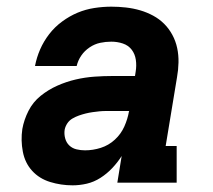

<svg xmlns="http://www.w3.org/2000/svg" viewBox="-20 -548 640 576"><path d="M198 8Q163 8 130.5 -2Q98 -12 76.5 -35.5Q55 -59 48.5 -93Q42 -127 47 -161Q52 -189 65.5 -215.5Q79 -242 102 -260.5Q125 -279 152 -291Q179 -303 207 -309.5Q235 -316 263 -318Q291 -320 318 -320H385L387 -333Q390 -351 387.5 -368.5Q385 -386 375 -399Q365 -412 348.5 -417.5Q332 -423 314 -423Q297 -423 280.5 -419.5Q264 -416 249 -406Q234 -396 224 -381.5Q214 -367 210 -350H85Q90 -376 100.5 -400Q111 -424 127.5 -445.5Q144 -467 166.5 -483.5Q189 -500 213 -510Q237 -520 263 -524Q289 -528 314 -528Q336 -528 358 -525.5Q380 -523 400.5 -517Q421 -511 439.5 -501Q458 -491 472.5 -476.5Q487 -462 497 -443.5Q507 -425 511.5 -404Q516 -383 515.5 -360.5Q515 -338 511 -316L477 -110H510V0H332L345 -80Q333 -61 317 -44Q301 -27 281.5 -14.5Q262 -2 240.5 3Q219 8 198 8ZM235 -97Q259 -97 282.5 -104.5Q306 -112 324.5 -129Q343 -146 353 -168.5Q363 -191 367 -214L368 -215H318Q308 -215 298 -215Q288 -215 278 -214Q268 -213 257.5 -211.5Q247 -210 237 -207.5Q227 -205 217 -201.5Q207 -198 197.5 -192.5Q188 -187 182 -178Q176 -169 174 -159Q172 -146 175.5 -133Q179 -120 188 -111.5Q197 -103 209.5 -100Q222 -97 235 -97Z"/></svg>

Font: Iosevka Etoile XBdObl
Style: Regular
Weight: 800
Italic angle: -9°
Designer: Belleve Invis
Foundry: Belleve Invis
Version: Version 15.5.2; ttfautohint (v1.8.4)